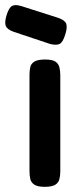

<svg xmlns="http://www.w3.org/2000/svg" viewBox="-67 -712 300 742"><path d="M106 10Q78 10 65.5 1.5Q53 -7 50 -20.5Q47 -34 47 -51V-423Q47 -439 50 -452.5Q53 -466 66 -474Q79 -482 107 -482Q135 -482 147 -474Q159 -466 162.5 -452Q166 -438 166 -421V-50Q166 -33 162.5 -19.5Q159 -6 146.5 2Q134 10 106 10ZM127 -542 -14 -589Q-39 -598 -44.5 -611.5Q-50 -625 -42 -652Q-33 -682 -20.5 -689Q-8 -696 17 -688L158 -643Q184 -634 189 -620Q194 -606 185 -578Q176 -549 164 -542.5Q152 -536 127 -542Z"/></svg>

Font: Fredoka SemiCondensed Medium
Style: Regular
Weight: 500
Width: 4
Designer: Ben Nathan
Foundry: Milena B. Brandão, Ben Nathan
Version: Version 2.001